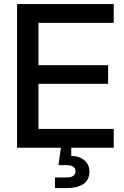

<svg xmlns="http://www.w3.org/2000/svg" viewBox="-20 -748 629 972"><path d="M66.4 0V-727.5H555.7V-632.3H174.8V-418H527.3V-323.7H174.8V-95.2H555.7V0ZM258.3 204.1V150.4H315.4Q362.3 150.4 362.3 119.1Q362.3 87.9 315.4 87.9H275.9L291.5 -22.9H340.8V41Q383.3 42.5 408 64.2Q432.6 85.9 432.6 120.6Q432.6 163.6 401.9 183.8Q371.1 204.1 318.8 204.1Z"/></svg>

Font: Inter Display Medium
Style: Regular
Weight: 500
Designer: Rasmus Andersson
Foundry: rsms
Version: Version 4.001;git-9221beed3